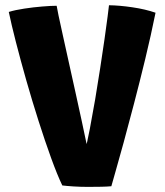

<svg xmlns="http://www.w3.org/2000/svg" viewBox="-20 -702 630 732"><path d="M316 10.5Q287.5 10.5 260.2 8.8Q233 7 217.5 5Q198.5 -34.5 175 -99.2Q151.5 -164 127 -240.8Q102.5 -317.5 80.2 -395.8Q58 -474 40.5 -542.2Q23 -610.5 13.5 -656.5Q38 -664 72.8 -669.2Q107.5 -674.5 141.2 -677.2Q175 -680 196 -680Q197 -672 203.2 -642.8Q209.5 -613.5 219.2 -569.2Q229 -525 241 -470.5Q253 -416 266.2 -356.8Q279.5 -297.5 292.2 -238Q305 -178.5 316 -125.5L303 -122.5Q312.5 -158.5 322.5 -210.8Q332.5 -263 342.8 -323Q353 -383 362 -442.5Q371 -502 378.5 -553Q386 -604 390.2 -638.5Q394.5 -673 395.5 -682Q435.5 -681.5 484.8 -674.2Q534 -667 573 -653.5Q555.5 -567 534 -478.2Q512.5 -389.5 491 -307.2Q469.5 -225 451.2 -158Q433 -91 420.2 -47.2Q407.5 -3.5 404.5 8Q390 9.5 366.2 10Q342.5 10.5 316 10.5Z"/></svg>

Font: Grandstander Thin
Style: Bold
Weight: 700
Version: Version 1.200